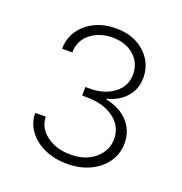

<svg xmlns="http://www.w3.org/2000/svg" viewBox="-107 -646 707 746"><g transform="rotate(20 247.0 -273.0)"><path d="M248.5 6.8Q197.3 6.8 156 -11.5Q114.7 -29.8 90.3 -62.3Q65.9 -94.7 65.4 -137.2H108.9Q109.9 -90.8 150.1 -61.3Q190.4 -31.7 248.5 -31.7Q311 -31.7 349.6 -64.9Q388.2 -98.1 388.2 -146.5Q388.2 -198.7 345 -230.7Q301.8 -262.7 233.4 -262.7H213.9V-298.3H233.4Q292 -298.3 331.8 -328.1Q371.6 -357.9 371.6 -407.7Q371.6 -454.6 337.4 -484.9Q303.2 -515.1 248.5 -515.1Q194.3 -515.1 157.5 -485.4Q120.6 -455.6 120.6 -407.2H78.1Q78.6 -450.2 101.3 -483.2Q124 -516.1 162.4 -534.7Q200.7 -553.2 249 -553.2Q297.9 -553.2 335 -534.2Q372.1 -515.1 392.8 -482.4Q413.6 -449.7 413.6 -409.2Q413.6 -361.3 384.3 -328.4Q355 -295.4 307.1 -283.7V-280.8Q366.2 -268.6 399.2 -232.4Q432.1 -196.3 432.1 -144.5Q432.1 -101.6 408.7 -67.4Q385.3 -33.2 343.8 -13.2Q302.2 6.8 248.5 6.8Z"/></g></svg>

Font: Inter Extra Light
Style: Regular
Weight: 200
Designer: Rasmus Andersson
Foundry: rsms
Version: Version 4.000;git-3c8e0fc